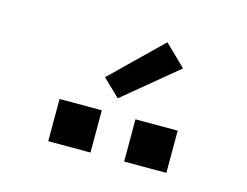

<svg xmlns="http://www.w3.org/2000/svg" viewBox="-62 -1072 724 562"><g transform="rotate(15 300.0 -791.0)"><path d="M479 -606H351V-734H479ZM249 -606H121V-734H249ZM285 -780 233 -830 383 -976 447 -914Z"/></g></svg>

Font: Iosevka SS04 Semibold Extended
Style: Regular
Weight: 600
Width: 7
Monospace: yes
Designer: Belleve Invis
Foundry: Belleve Invis
Version: Version 19.0.0; ttfautohint (v1.8.4)